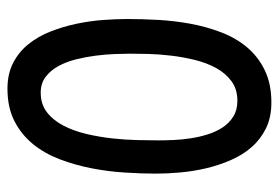

<svg xmlns="http://www.w3.org/2000/svg" viewBox="-140 -612 769 530"><g transform="rotate(-90 245.0 -346.5)"><path d="M458 -379.9Q458 -340.3 455.6 -295.4Q453.1 -250.5 445.1 -206.5Q437 -162.6 421.6 -121.8Q406.2 -81.1 380.6 -50.3Q355 -19.5 317.4 -1Q279.8 17.6 227.5 17.6Q186.5 17.6 156.2 2.7Q126 -12.2 104.2 -37.1Q82.5 -62 68.4 -94.7Q54.2 -127.4 45.9 -162.8Q37.6 -198.2 34.4 -234.4Q31.2 -270.5 31.2 -301.8Q31.2 -341.3 34.2 -387.2Q37.1 -433.1 45.9 -478.5Q54.7 -523.9 70.6 -565.9Q86.4 -607.9 112.5 -640.1Q138.7 -672.4 176.3 -691.7Q213.9 -710.9 265.6 -710.9Q306.6 -710.9 337.2 -695.1Q367.7 -679.2 388.9 -652.6Q410.2 -626 423.6 -591.8Q437 -557.6 444.8 -520.8Q452.6 -483.9 455.3 -447.5Q458 -411.1 458 -379.9ZM362.3 -374Q362.3 -390.6 361.3 -415.3Q360.4 -439.9 356.9 -467Q353.5 -494.1 346.7 -521.5Q339.8 -548.8 327.9 -570.6Q315.9 -592.3 298.1 -605.7Q280.3 -619.1 254.9 -619.1Q222.7 -619.1 200.4 -601.8Q178.2 -584.5 163.6 -556.2Q148.9 -527.8 140.6 -492.4Q132.3 -457 128.4 -420.9Q124.5 -384.8 123.8 -351.3Q123 -317.9 123 -293.9Q123 -275.9 124 -252.7Q125 -229.5 128.7 -205.3Q132.3 -181.2 139.6 -158Q147 -134.8 158.9 -116.7Q170.9 -98.6 189 -87.4Q207 -76.2 232.4 -76.2Q264.2 -76.2 286.1 -92.3Q308.1 -108.4 322.5 -134.5Q336.9 -160.6 345 -193.4Q353 -226.1 356.9 -259Q360.8 -292 361.6 -322.3Q362.3 -352.5 362.3 -374Z"/></g></svg>

Font: Maiden Orange
Style: Regular
Weight: 400
Designer: Astigmatic (AOETI)
Foundry: Astigmatic (AOETI)
Version: Version 1.000